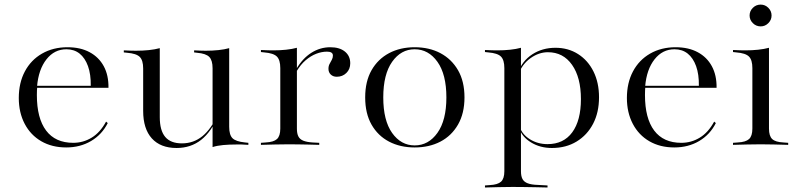

<svg xmlns="http://www.w3.org/2000/svg" viewBox="-20 -633 3488 839"><path d="M269.4 11.3Q207.3 11.3 160.5 -15.7Q113.7 -42.7 87.9 -91.9Q62.1 -141.1 62.1 -204.8Q62.1 -271 88.7 -321Q115.3 -371 163.7 -398.8Q212.1 -426.6 275 -426.6Q331.5 -426.6 371.8 -404.8Q412.1 -383.1 433.5 -343.5Q454.8 -304 454 -249.2H108.1L107.3 -258.1H376.6Q377.4 -308.1 364.5 -344Q351.6 -379.8 327.8 -398.8Q304 -417.7 270.2 -417.7Q217.7 -417.7 183.1 -373.8Q148.4 -329.8 141.9 -255.6L142.7 -254.8Q141.9 -246.8 141.5 -237.9Q141.1 -229 141.1 -217.7Q141.1 -116.1 181.5 -62.5Q221.8 -8.9 300 -8.9Q343.5 -8.9 380.6 -31.5Q417.7 -54 443.5 -101.6L450.8 -95.2Q425.8 -45.2 378.2 -16.9Q330.6 11.3 269.4 11.3Z M678.2 -412.9V-206.5H605.6V-333.9Q605.6 -369.4 590.7 -384.3Q575.8 -399.2 535.5 -402.4L521 -404V-412.9Q540.3 -412.1 551.2 -411.7Q562.1 -411.3 574.2 -411.3Q604 -411.3 630.6 -414.1Q657.3 -416.9 678.2 -422.6ZM678.2 -206.5V-121Q678.2 -62.9 702 -34.7Q725.8 -6.5 775 -6.5Q825.8 -6.5 864.5 -37.9Q903.2 -69.4 933.9 -136.3V-129Q904 -57.3 858.9 -21.8Q813.7 13.7 751.6 13.7Q681.5 13.7 643.5 -28.2Q605.6 -70.2 605.6 -148.4V-206.5ZM908.9 0V-206.5H981.5V-79Q981.5 -43.5 996 -29Q1010.5 -14.5 1050.8 -10.5L1065.3 -8.9V0Q1046 -1.6 1035.5 -1.6Q1025 -1.6 1012.1 -1.6Q982.3 -1.6 955.6 0.8Q929 3.2 908.9 9.7ZM981.5 -412.9V-206.5H908.9V-334.7Q908.9 -369.4 894.4 -384.3Q879.8 -399.2 841.1 -402.4L828.2 -404V-412.9Q847.6 -412.1 858.1 -411.7Q868.5 -411.3 879.8 -411.3Q908.1 -411.3 934.7 -414.1Q961.3 -416.9 981.5 -422.6Z M1241.1 -2.4Q1209.7 -2.4 1181 -1.6Q1152.4 -0.8 1120.2 0V-8.9L1141.1 -10.5Q1175.8 -12.1 1190.3 -25.4Q1204.8 -38.7 1204.8 -71V-206.5H1277.4V-71Q1277.4 -49.2 1283.9 -36.7Q1290.3 -24.2 1305.6 -18.1Q1321 -12.1 1345.2 -10.5L1375 -8.9V0Q1350.8 -0.8 1329 -1.2Q1307.3 -1.6 1285.5 -2Q1263.7 -2.4 1241.1 -2.4ZM1204.8 -206.5V-335.5Q1204.8 -371 1189.9 -385.9Q1175 -400.8 1134.7 -404L1120.2 -405.6V-414.5Q1139.5 -413.7 1150.4 -413.3Q1161.3 -412.9 1173.4 -412.9Q1203.2 -412.9 1229.8 -415.7Q1256.5 -418.5 1277.4 -424.2V-414.5V-206.5ZM1451.6 -297.6Q1435.5 -297.6 1425.4 -307.3Q1415.3 -316.9 1415.3 -332.3Q1415.3 -345.2 1420.6 -354.4Q1425.8 -363.7 1430.2 -372.2Q1434.7 -380.6 1434.7 -390.3Q1434.7 -407.3 1408.9 -407.3Q1385.5 -407.3 1361.7 -398Q1337.9 -388.7 1315.7 -369.8Q1293.5 -350.8 1275.8 -321L1275 -331.5Q1302.4 -378.2 1340.7 -402.4Q1379 -426.6 1423.4 -426.6Q1463.7 -426.6 1487.1 -407.7Q1510.5 -388.7 1510.5 -356.5Q1510.5 -330.6 1493.5 -314.1Q1476.6 -297.6 1451.6 -297.6Z M1791.9 11.3Q1729 11.3 1680.2 -14.1Q1631.5 -39.5 1603.6 -88.3Q1575.8 -137.1 1575.8 -207.3Q1575.8 -277.4 1603.6 -326.2Q1631.5 -375 1680.2 -400.8Q1729 -426.6 1791.9 -426.6Q1855.6 -426.6 1904.4 -400.8Q1953.2 -375 1981.5 -326.2Q2009.7 -277.4 2009.7 -207.3Q2009.7 -137.9 1981.5 -88.7Q1953.2 -39.5 1904.4 -14.1Q1855.6 11.3 1791.9 11.3ZM1791.9 2.4Q1852.4 2.4 1891.5 -52.4Q1930.6 -107.3 1930.6 -207.3Q1930.6 -308.1 1891.5 -362.9Q1852.4 -417.7 1791.9 -417.7Q1732.3 -417.7 1693.5 -362.9Q1654.8 -308.1 1654.8 -207.3Q1654.8 -106.5 1693.5 -52Q1732.3 2.4 1791.9 2.4Z M2220.2 183.9Q2188.7 183.9 2160.1 184.7Q2131.5 185.5 2099.2 186.3V177.4L2120.2 175.8Q2154.8 174.2 2169.4 160.9Q2183.9 147.6 2183.9 115.3V-206.5H2256.5V115.3Q2256.5 137.1 2263.3 149.6Q2270.2 162.1 2286.3 168.1Q2302.4 174.2 2329.8 175L2372.6 177.4V186.3Q2345.2 185.5 2319.8 185.1Q2294.4 184.7 2270.2 184.3Q2246 183.9 2220.2 183.9ZM2407.3 -424.2Q2462.9 -424.2 2506 -396.8Q2549.2 -369.4 2573.4 -320.6Q2597.6 -271.8 2597.6 -208.1Q2597.6 -141.9 2571.8 -92.3Q2546 -42.7 2499.6 -14.5Q2453.2 13.7 2391.9 13.7Q2340.3 13.7 2300.8 -10.5Q2261.3 -34.7 2250 -70.2L2251.6 -77.4Q2262.1 -45.2 2296 -24.2Q2329.8 -3.2 2372.6 -3.2Q2442.7 -3.2 2480.6 -54.8Q2518.5 -106.5 2518.5 -200Q2518.5 -294.4 2479.8 -349.6Q2441.1 -404.8 2374.2 -404.8Q2334.7 -404.8 2298.4 -379Q2262.1 -353.2 2245.2 -308.1L2243.5 -316.1Q2262.1 -366.9 2306 -395.6Q2350 -424.2 2407.3 -424.2ZM2183.9 -206.5V-335.5Q2183.9 -371 2169 -385.9Q2154 -400.8 2113.7 -404L2099.2 -405.6V-414.5Q2118.5 -413.7 2129.4 -413.3Q2140.3 -412.9 2152.4 -412.9Q2182.3 -412.9 2208.9 -415.7Q2235.5 -418.5 2256.5 -424.2V-414.5V-206.5Z M2926.6 11.3Q2864.5 11.3 2817.7 -15.7Q2771 -42.7 2745.2 -91.9Q2719.4 -141.1 2719.4 -204.8Q2719.4 -271 2746 -321Q2772.6 -371 2821 -398.8Q2869.4 -426.6 2932.3 -426.6Q2988.7 -426.6 3029 -404.8Q3069.4 -383.1 3090.7 -343.5Q3112.1 -304 3111.3 -249.2H2765.3L2764.5 -258.1H3033.9Q3034.7 -308.1 3021.8 -344Q3008.9 -379.8 2985.1 -398.8Q2961.3 -417.7 2927.4 -417.7Q2875 -417.7 2840.3 -373.8Q2805.6 -329.8 2799.2 -255.6L2800 -254.8Q2799.2 -246.8 2798.8 -237.9Q2798.4 -229 2798.4 -217.7Q2798.4 -116.1 2838.7 -62.5Q2879 -8.9 2957.3 -8.9Q3000.8 -8.9 3037.9 -31.5Q3075 -54 3100.8 -101.6L3108.1 -95.2Q3083.1 -45.2 3035.5 -16.9Q2987.9 11.3 2926.6 11.3Z M3267.7 -206.5V-335.5Q3267.7 -371 3252.8 -385.9Q3237.9 -400.8 3197.6 -404L3183.1 -405.6V-414.5Q3202.4 -413.7 3213.3 -413.3Q3224.2 -412.9 3236.3 -412.9Q3266.1 -412.9 3292.7 -415.7Q3319.4 -418.5 3340.3 -424.2V-414.5V-206.5ZM3304 -2.4Q3272.6 -2.4 3244 -1.6Q3215.3 -0.8 3183.1 0V-8.9L3204 -10.5Q3238.7 -12.1 3253.2 -25.4Q3267.7 -38.7 3267.7 -71V-206.5H3340.3V-71Q3340.3 -38.7 3354.4 -25.4Q3368.5 -12.1 3403.2 -10.5L3424.2 -8.9V0Q3391.9 -0.8 3363.3 -1.6Q3334.7 -2.4 3304 -2.4ZM3304 -517.7Q3283.9 -517.7 3269.8 -531.9Q3255.6 -546 3255.6 -565.3Q3255.6 -584.7 3269.8 -598.8Q3283.9 -612.9 3304 -612.9Q3323.4 -612.9 3337.5 -598.8Q3351.6 -584.7 3351.6 -565.3Q3351.6 -546 3337.5 -531.9Q3323.4 -517.7 3304 -517.7Z"/></svg>

Font: Playfair 144pt SemiExpanded Light
Style: Regular
Weight: 300
Width: 6
Designer: Claus Eggers Sørensen
Foundry: Claus Eggers Sørensen
Version: Version 2.203